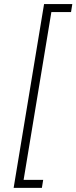

<svg xmlns="http://www.w3.org/2000/svg" viewBox="-20 -791 377 949"><path d="M47.4 137.7 197.8 -771H337.4L331.1 -731.4H233.9L96.7 98.1H193.4L187 137.7Z"/></svg>

Font: Inter 17pt ExtraLight
Style: Italic
Weight: 250
Italic angle: -9.3988°
Version: Version 4.001;git-66647c0bb